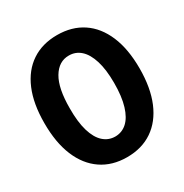

<svg xmlns="http://www.w3.org/2000/svg" viewBox="-171 -864 973 1014"><g transform="rotate(-30 315.5 -357.0)"><path d="M315.2 15.6Q225 15.6 159.9 -28.9Q94.7 -73.3 59.9 -156.9Q25.1 -240.5 25.4 -358.8Q25.4 -476.7 60.3 -559.2Q95.2 -641.7 160.2 -685.1Q225.2 -728.5 315.2 -728.5Q405.3 -728.5 470.4 -685.1Q535.5 -641.7 570.6 -559Q605.7 -476.4 605.7 -358.8Q605.7 -240.2 570.6 -156.5Q535.4 -72.8 470.5 -28.6Q405.5 15.6 315.2 15.6ZM315.2 -110.2Q356.3 -110.4 386.7 -137.9Q417.1 -165.4 433.9 -220.8Q450.8 -276.1 450.8 -358.8Q450.8 -440.3 433.8 -494.9Q416.9 -549.4 386.5 -576.7Q356.2 -603.9 315.2 -603.7Q253.8 -603.9 217.1 -542.6Q180.5 -481.3 180.7 -358.8Q180.2 -276.1 196.6 -220.8Q213.1 -165.4 243.6 -137.9Q274.1 -110.4 315.2 -110.2Z"/></g></svg>

Font: Inter Display V
Style: Regular
Weight: 400
Designer: Rasmus Andersson
Foundry: rsms
Version: Version 3.015;git-src